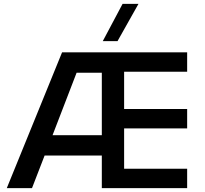

<svg xmlns="http://www.w3.org/2000/svg" viewBox="-20 -970 1057 990"><path d="M945 -700H300L15 0H145L210 -168H505V0H945V-100H620V-308H945V-408H620V-600H945ZM510 -758H586L694 -950H612ZM251 -273 375 -595H505V-273Z"/></svg>

Font: Gully Medium
Style: Regular
Weight: 500
Designer: jaikishan Patel
Foundry: MagicType
Version: Version 1.000;Glyphs 3.2 (3242)